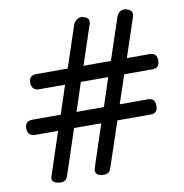

<svg xmlns="http://www.w3.org/2000/svg" viewBox="-89 -893 955 994"><g transform="rotate(-10 388.5 -396.5)"><path d="M188 -11Q178 23 136 15Q95 7 110 -28L183 -249H64Q24 -249 23 -288Q21 -329 64 -329H211L260 -478H124Q86 -478 84 -518Q83 -558 124 -558H288L362 -780Q369 -794 382 -802.5Q395 -811 412 -807Q451 -797 440 -765L371 -558H515L589 -780V-779Q605 -816 642 -807H641Q678 -796 668 -765L599 -558H719Q757 -558 757 -518Q757 -478 719 -478H571L521 -329H670Q707 -329 707 -288Q707 -249 670 -249H495L415 -11Q407 21 364 15Q325 8 337 -28L410 -249H267ZM294 -329H438L487 -478H343Z"/></g></svg>

Font: Gugi
Style: Regular
Weight: 400
Designer: HBKIM, TJKIM
Foundry: TAE System & Typefaces Co.
Version: Version 3.00